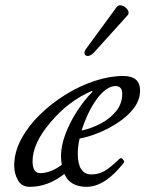

<svg xmlns="http://www.w3.org/2000/svg" viewBox="-20 -710 562 743"><path d="M95 13Q64 13 49.5 -12.5Q35 -38 35 -69Q35 -121 62 -171.5Q89 -222 134 -266Q179 -310 234 -344Q289 -378 347 -397Q405 -416 457 -416Q522 -416 522 -360Q522 -324 499 -293Q476 -262 439.5 -237.5Q403 -213 363 -196.5Q323 -180 288 -174Q284 -156 282.5 -141.5Q281 -127 281 -116Q281 -35 334 -35Q360 -35 383 -47.5Q406 -60 443 -96Q449 -101 456 -93Q463 -85 459 -80Q386 13 315 13Q251 13 229 -37Q166 13 95 13ZM296 -205Q334 -213 370 -232Q406 -251 429.5 -280Q453 -309 453 -347Q453 -377 427 -377Q392 -377 354 -326Q336 -301 321.5 -270.5Q307 -240 296 -205ZM136 -40Q175 -40 219 -72Q218 -82 217 -89Q216 -96 216 -105Q216 -146 233.5 -192Q251 -238 279 -281Q307 -324 338 -355L335 -358Q243 -318 175 -236Q106 -155 106 -86Q106 -40 136 -40ZM343 -506Q331 -494 321 -493.5Q311 -493 307.5 -500.5Q304 -508 313 -521L431 -682Q439 -693 452.5 -688.5Q466 -684 474 -672Q482 -660 473 -650Z"/></svg>

Font: Junicode
Style: Italic
Weight: 400
Italic angle: -11°
Designer: Peter S. Baker
Version: Version 2.100; ttfautohint (v1.8.4)